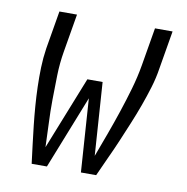

<svg xmlns="http://www.w3.org/2000/svg" viewBox="-65 -583 629 645"><g transform="rotate(10 250.0 -260.0)"><path d="M84 0Q80 -32 76 -64Q72 -96 68.5 -128Q65 -160 62.5 -192.5Q60 -225 59 -258Q58 -291 59 -324Q60 -357 65 -390L87 -520H147L125 -390Q118 -349 117 -307.5Q116 -266 115.5 -225.5Q115 -185 117 -144Q119 -103 120 -63L219 -312H271L288 -63Q303 -103 318 -144Q333 -185 346.5 -225.5Q360 -266 372 -307.5Q384 -349 391 -390L413 -520H473L451 -390Q446 -357 436 -324Q426 -291 414 -258Q402 -225 388.5 -192.5Q375 -160 361.5 -128Q348 -96 333 -64Q318 -32 304 0H252L235 -250L136 0Z"/></g></svg>

Font: Iosevka Term Curly Light
Style: Italic
Weight: 300
Italic angle: -9°
Designer: Belleve Invis
Foundry: Belleve Invis
Version: Version 32.3.0